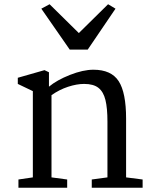

<svg xmlns="http://www.w3.org/2000/svg" viewBox="-20 -886 723 906"><path d="M64 0ZM135 -49V-456L64 -490V-519L190 -555L211 -545V-477Q248 -508 310 -532.5Q372 -557 421 -557Q505 -557 540 -503Q575 -449 575 -326V-49L653 -39V0H413V-39L487 -49V-312Q487 -376 477.5 -414.5Q468 -453 444.5 -471.5Q421 -490 377 -490Q342 -490 301 -476.5Q260 -463 223 -437V-49L297 -39V0H67V-39ZM214 -866 352 -730 490 -866 525 -845 394 -652H309L175 -845Z"/></svg>

Font: Grenzecho Serif
Style: Serif-Regular
Weight: 400
Designer: Dan Reynolds
Foundry: Dan Reynolds
Version: Version 1.001; ttfautohint (v1.1) -l 5 -r 5 -G 72 -x 0 -D la